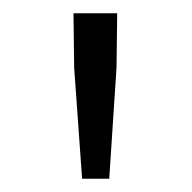

<svg xmlns="http://www.w3.org/2000/svg" viewBox="-20 -787 290 290"><path d="M104 -517H145L156 -685L157 -767H91L92 -685Z"/></svg>

Font: Noto Sans CJK Light
Style: Regular
Weight: 300
Designer: Ryoko NISHIZUKA (kana & ideographs); Paul D. Hunt (Latin, Greek & Cyrillic); Wenlong ZHANG (bopomofo); Sandoll Communica
Foundry: Adobe Systems Incorporated
Version: Version 1.000;PS 1;hotconv 1.0.78;makeotf.lib2.5.61930